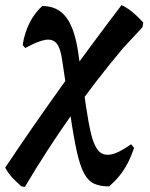

<svg xmlns="http://www.w3.org/2000/svg" viewBox="-61 -489 584 749"><path d="M450.4 73.7 462.2 87.9Q450.7 121.3 437.3 147.2Q423.9 173.1 406.6 194.7Q389.3 216.3 365.1 238.2Q330.2 238.2 306.8 227.8Q283.4 217.4 267.5 188.2Q251.5 159 239.1 104.1Q226.7 49.2 213.8 -39.7L181.5 -254.2Q175.3 -300.3 159.9 -319.3Q144.5 -338.3 115.4 -333.4Q86.4 -328.4 37.4 -301.6L27.4 -313.5Q42.5 -408.6 103.6 -465.6Q163.8 -465.6 197.3 -421.5Q230.8 -377.4 244.7 -280.2L274.3 -75.4Q283.6 -12.4 294 31.9Q304.3 76.3 321.8 97.6Q339.2 118.8 370.1 113.9Q401 108.9 450.4 73.7ZM36.1 240.1 22.7 238.1Q2.8 220.8 -12.1 205.1Q-26.9 189.4 -40.8 165.2Q162.2 -139.3 413.1 -469.1Q435.5 -458.4 455.3 -442.3Q475 -426.1 498 -400.9L494.7 -382.7L418.9 -301Q313.9 -176.1 218 -40.6Q122 94.9 36.1 240.1Z"/></svg>

Font: Alegreya
Style: Italic
Weight: 400
Italic angle: -7°
Designer: Juan Pablo del Peral
Foundry: Huerta Tipografica
Version: Version 2.009